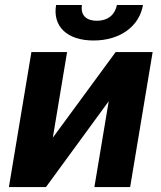

<svg xmlns="http://www.w3.org/2000/svg" viewBox="-20 -756 652 776"><path d="M193.5 -199.6 251.1 -545.5H106.9L16 0H165.8L419.4 -346.9L361.5 0H506L596.9 -545.5H447.4ZM206.7 -735.8C192.1 -649.9 250.4 -592.3 358.3 -592.3C465.6 -592.3 543.3 -649.9 557.9 -735.8H452.4C446.4 -702.4 421.9 -672.2 371.4 -672.2C320 -672.2 305.8 -703.1 311.1 -735.8Z"/></svg>

Font: Margiela Sans
Style: Bold Italic
Weight: 700
Italic angle: -9.39999°
Designer: Stefan Endress, Andreas Faust
Version: Version 1.100;FEAKit 1.0